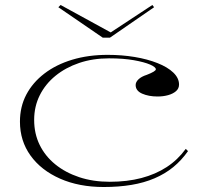

<svg xmlns="http://www.w3.org/2000/svg" viewBox="-20 -735 834 770"><path d="M396 15Q297 15 221 -18.5Q145 -52 102.5 -111Q60 -170 60 -247Q60 -307 85.5 -355.5Q111 -404 158 -440Q205 -476 269.5 -495.5Q334 -515 412 -515Q469 -515 520 -506.5Q571 -498 611.5 -482Q652 -466 675 -444Q698 -422 698 -396Q698 -380 686 -369.5Q674 -359 654.5 -353.5Q635 -348 612 -348Q576 -348 550 -359.5Q524 -371 524 -394Q524 -406 535.5 -417Q547 -428 569 -435Q605 -449 605 -457Q605 -466 582 -476Q559 -486 517 -493.5Q475 -501 417 -501Q352 -501 297.5 -482.5Q243 -464 202.5 -431Q162 -398 139.5 -353Q117 -308 117 -254Q117 -199 139 -154Q161 -109 201.5 -76Q242 -43 297.5 -24.5Q353 -6 420 -6Q490 -6 547 -21Q604 -36 648.5 -65Q693 -94 725 -138L734 -129Q708 -92 675 -65Q642 -38 600 -20Q558 -2 507 6.5Q456 15 396 15ZM591 -715 598 -706 421 -584H392L214 -706L223 -715L424 -605Z"/></svg>

Font: Kalnia SemiExpanded ExtraLight
Style: Regular
Weight: 250
Width: 6
Designer: Frida Medrano
Foundry: Frida Medrano
Version: Version 1.105